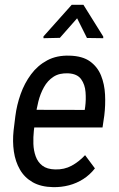

<svg xmlns="http://www.w3.org/2000/svg" viewBox="-20 -770 495 800"><path d="M201.7 9.8Q150.4 8.8 116.2 -10.7Q82 -30.3 63 -63.5Q43.9 -96.7 37.8 -138.7Q31.7 -180.7 36.6 -226.1L43.9 -285.6Q49.8 -332.5 65.9 -377.9Q82 -423.3 109.4 -460.2Q136.7 -497.1 176.8 -518.6Q216.8 -540 270.5 -538.1Q323.7 -536.6 355 -514.2Q386.2 -491.7 400.9 -455.6Q415.5 -419.4 417.7 -376Q419.9 -332.5 414.6 -289.1L407.2 -238.8H86.4L99.6 -312.5L333 -312L335 -325.2Q338.9 -355 336.4 -386.5Q334 -418 317.9 -440.2Q301.8 -462.4 265.1 -464.4Q227.5 -466.3 202.9 -450.2Q178.2 -434.1 163.1 -406.7Q147.9 -379.4 139.9 -347.4Q131.8 -315.4 128.4 -285.6L121.1 -225.6Q118.2 -198.7 119.1 -170.7Q120.1 -142.6 128.7 -118.7Q137.2 -94.7 156.5 -79.8Q175.8 -64.9 210 -64Q248 -63 278.6 -79.6Q309.1 -96.2 334.5 -123.5L375.5 -68.4Q354.5 -41.5 326.9 -23.9Q299.3 -6.3 267.6 2Q235.8 10.3 201.7 9.8ZM327.6 -750 410.2 -617.7V-610.8L342.3 -611.8L301.3 -693.8L229.5 -612.3L161.1 -610.8V-618.2L278.8 -750Z"/></svg>

Font: Roboto Condensed
Style: Italic
Weight: 400
Italic angle: -12°
Designer: Christian Robertson
Foundry: Google
Version: Version 3.0